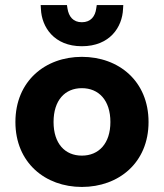

<svg xmlns="http://www.w3.org/2000/svg" viewBox="-20 -728 649 760"><path d="M304 12C450 12 568 -84 568 -245C568 -407 450 -503 304 -503C159 -503 41 -407 41 -245C41 -84 159 12 304 12ZM304 -379C371 -379 417 -331 417 -245C417 -160 371 -112 304 -112C237 -112 192 -160 192 -245C192 -331 237 -379 304 -379ZM467 -692 468 -708H363L361 -695C357 -663 339 -640 304 -640C270 -640 252 -662 247 -695L245 -708H141L142 -692C145 -621 194 -545 304 -545C415 -545 464 -621 467 -692Z"/></svg>

Font: Falling Sky
Style: Bd+
Weight: 400
Designer: Paul D. Hunt
Foundry: Adobe Systems Incorporated
Version: Version 1.02